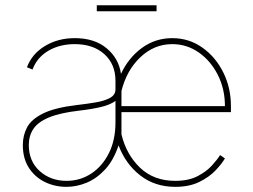

<svg xmlns="http://www.w3.org/2000/svg" viewBox="-20 -699 962 730"><path d="M646.3 11.4Q568.9 11.4 513.1 -32.1Q457.4 -75.6 430.8 -146.3Q411.9 -89.8 380.1 -55.2Q348.4 -20.6 310 -4.6Q271.7 11.4 233 11.4Q188.2 11.4 150.4 -7.1Q112.6 -25.6 89.7 -61.1Q66.8 -96.6 66.8 -147.7Q66.8 -184.7 83.3 -215.4Q99.8 -246.1 144.4 -267.9Q188.9 -289.8 272.7 -299.7Q310.4 -304 343.8 -309.7Q377.1 -315.3 398.1 -326.7Q419 -338.1 419 -359.4V-392Q419 -454.9 376.8 -493.1Q334.5 -531.2 264.2 -531.2Q206.7 -531.2 163.7 -505.9Q120.7 -480.5 103.7 -434.7L82.4 -443.2Q101.6 -494.3 150.9 -524.1Q200.3 -554 264.2 -554Q339.1 -554 385.3 -515.6Q431.5 -477.3 440 -418.3Q468.8 -479.8 519.7 -516.9Q570.7 -554 634.9 -554Q698.2 -554 748.6 -518.6Q799 -483.3 828.5 -424.5Q858 -365.8 858 -295.5V-272.7H441.8V-188.2Q460.2 -111.5 512.4 -61.4Q564.6 -11.4 646.3 -11.4Q696.7 -11.4 731 -29.1Q765.3 -46.9 786 -70Q806.8 -93 816.8 -109.4L835.2 -96.6Q823.2 -76 799.2 -50.8Q775.2 -25.6 737.4 -7.1Q699.6 11.4 646.3 11.4ZM441.8 -353.3V-295.5H835.2Q835.2 -360.8 808.2 -414.2Q781.2 -467.7 735.8 -499.5Q690.3 -531.2 634.9 -531.2Q566.4 -531.2 514 -481.7Q461.6 -432.2 441.8 -353.3ZM233 -11.4Q284.8 -11.4 327.1 -39.2Q369.3 -67.1 394.2 -117Q419 -166.9 419 -233V-315.3Q398.8 -300.4 363.5 -292.1Q328.1 -283.7 281.2 -278.4Q208.1 -269.9 166.2 -252.5Q124.3 -235.1 106.9 -208.8Q89.5 -182.5 89.5 -147.7Q89.5 -85.9 130.9 -48.7Q172.2 -11.4 233 -11.4ZM575.3 -679V-656.2H348V-679Z"/></svg>

Font: Inter Thin BETA
Style: Regular
Weight: 100
Designer: Rasmus Andersson
Foundry: rsms
Version: Version 3.011;git-f93a4a705